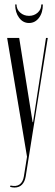

<svg xmlns="http://www.w3.org/2000/svg" viewBox="-20 -665 246 860"><path d="M66 -495 126 -118H128L186 -495H194L95 126Q91 149 78.5 162Q66 175 45 175Q36 175 25 172L27 166Q53 172 68 161Q83 150 87 125L101 37L12 -495ZM165 -645H172Q172 -608 154.5 -585Q137 -562 110 -562Q83 -562 65.5 -585.5Q48 -609 48 -645H54Q54 -623 70.5 -608.5Q87 -594 110 -594Q133 -594 149 -608.5Q165 -623 165 -645Z"/></svg>

Font: Moniqa Cond Display
Style: Regular
Weight: 400
Width: 3
Designer: Rajesh Rajput
Foundry: Rajesh Rajput
Version: Version 1.000